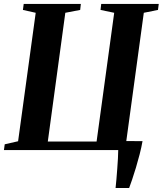

<svg xmlns="http://www.w3.org/2000/svg" viewBox="-27 -763 827 976"><path d="M560.5 192.5Q562.5 174.5 564.8 148.8Q567 123 569 95.5Q571 68 572.5 42.8Q574 17.5 574 0H-7L-3 -29.5L65 -45L154.5 -698L89.5 -712.5L93.5 -743H384L380.5 -712.5L305 -698L216 -43.5H464L553.5 -698L484 -712.5L487.5 -743H780L776 -712.5L704 -698L615 -46L697.5 -45.5Q692 -14 683 21Q674 56 664 89.2Q654 122.5 644.8 149.5Q635.5 176.5 629.5 192.5Z"/></svg>

Font: Merriweather 96pt
Style: Bold Italic
Weight: 700
Italic angle: -7.8°
Version: Version 2.101